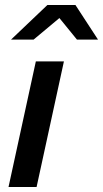

<svg xmlns="http://www.w3.org/2000/svg" viewBox="-20 -746 411 766"><path d="M235 -501 126 0H14L123 -501ZM287 -588 217 -674 114 -588H24L169 -726H281L371 -588Z"/></svg>

Font: Red Hat Text Medium
Style: Italic
Weight: 500
Italic angle: -12°
Designer: Pentagram / MCKL
Foundry: Pentagram / MCKL
Version: Version 1.003; Red Hat Text Medium Italic